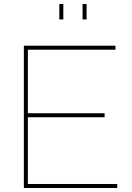

<svg xmlns="http://www.w3.org/2000/svg" viewBox="-20 -938 657 958"><path d="M276 -841V-918H296V-841ZM392 -841V-918H412V-841ZM565 -20V0H99V-710H556V-690H119V-373H502V-353H119V-20Z"/></svg>

Font: Raleway-v4020 Thin
Style: Regular
Weight: 250
Designer: Matt McInerney, Pablo Impallari, Rodrigo Fuenzalida
Foundry: Matt McInerney, Pablo Impallari, Rodrigo Fuenzalida
Version: Version 4.020;PS 004.020;hotconv 1.0.88;makeotf.lib2.5.64775